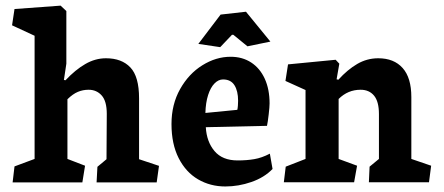

<svg xmlns="http://www.w3.org/2000/svg" viewBox="-20 -656 1598 691"><path d="M286.1 -59.6 222.7 -84V-298.8Q242.2 -317.9 260.3 -325.4Q278.3 -333 298.8 -333Q327.6 -333 345.9 -312.5Q364.3 -292 364.3 -246.1L363.3 -83L330.6 -55.7L327.6 0.5H543.9L552.2 -59.1L480.5 -83V-302.2Q480.5 -380.4 449.2 -413.3Q418 -446.3 361.3 -446.3Q322.8 -446.3 286.9 -425.5Q251 -404.8 215.8 -367.2L210 -368.2L218.8 -426.8V-616.2L198.2 -635.7L32.2 -623.5L23.4 -564.9L104.5 -527.3V-84L32.2 -57.1L25.4 0.5H276.4Z M865.2 -613.8 773.9 -603.5 693.8 -498 772.5 -486.3 814.9 -530.8H819.8L870.6 -489.3L953.1 -506.3ZM960.9 -47.9 951.2 -103Q922.4 -87.9 895.3 -83.3Q868.2 -78.6 835.4 -78.6Q780.3 -78.6 752 -112.3Q723.6 -146 720.7 -198.2L940.9 -203.1Q943.8 -216.3 947 -244.1Q950.2 -272 950.2 -283.7Q950.2 -334.5 932.9 -372.6Q915.5 -410.6 883.8 -431.2Q852.1 -451.7 810.1 -451.7Q757.3 -451.7 708.3 -421.1Q659.2 -390.6 628.2 -335.4Q597.2 -280.3 597.2 -209.5Q597.2 -137.7 623 -86.9Q648.9 -36.1 692.9 -10.5Q736.8 15.1 791 15.1Q838.4 15.1 884.8 -1Q931.2 -17.1 960.9 -47.9ZM836.9 -293.5Q836.9 -286.6 836.2 -275.9Q835.4 -265.1 834 -260.7L719.2 -249.5Q720.2 -286.6 729 -314Q737.8 -341.3 752 -355.7Q766.1 -370.1 782.7 -370.1Q810.5 -370.1 823.7 -349.4Q836.9 -328.6 836.9 -293.5Z M1265.1 -59.6 1198.7 -84V-299.8Q1231.9 -333 1277.8 -333Q1308.6 -333 1326.2 -311.8Q1343.8 -290.5 1343.8 -245.6V-84L1310.1 -56.2L1307.6 0H1523.9L1531.7 -59.6L1460.4 -84V-306.6Q1460.4 -376 1429.2 -411.1Q1397.9 -446.3 1341.3 -446.3Q1300.8 -446.3 1265.6 -425.8Q1230.5 -405.3 1197.8 -369.1L1191.4 -370.6L1201.2 -426.8L1188 -440.9L1016.6 -424.3L1007.3 -364.7L1079.6 -332V-84L1008.3 -56.2L1001.5 0H1254.4Z"/></svg>

Font: Neuton
Style: Bold
Weight: 700
Designer: Brian M Zick
Foundry: Brian M Zick
Version: Version 1.560